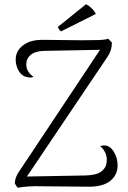

<svg xmlns="http://www.w3.org/2000/svg" viewBox="-20 -880 605 906"><path d="M535 -100Q535 -55 501 -27Q467 1 400 1L178 -1Q111 -3 63 6L50 -14Q50 -44 73 -75L452 -645L190 -640Q147 -639 125.5 -621.5Q104 -604 104 -577Q104 -558 112.5 -544Q121 -530 138 -517Q130 -514 122 -514Q115 -514 106 -517Q84 -520 69 -544.5Q54 -569 54 -599Q54 -639 88.5 -666Q123 -693 185 -692L366 -690Q422 -690 448 -691Q474 -692 491 -697L508 -679Q508 -642 488 -613L107 -47L382 -52Q433 -53 456.5 -69.5Q480 -86 483 -113Q484 -117 484 -125Q484 -146 475 -163Q466 -180 452 -191Q466 -194 470 -194Q499 -194 517 -164Q535 -134 535 -100ZM268 -732Q264 -734 259 -741.5Q254 -749 253 -753L386 -860Q399 -854 412.5 -841Q426 -828 432 -814Z"/></svg>

Font: Arima Madurai Light
Style: Regular
Weight: 300
Designer: Joana Correia and Natanael Gama
Foundry: NDISCOVER
Version: Version 1.020